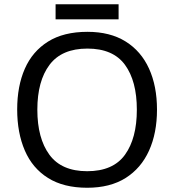

<svg xmlns="http://www.w3.org/2000/svg" viewBox="-20 -968 821 905"><path d="M720 -451Q720 -341 682.5 -258Q645 -175 572 -129Q499 -83 391 -83Q280 -83 206.5 -129Q133 -175 97 -258.5Q61 -342 61 -452Q61 -562 97 -644Q133 -726 206.5 -772Q280 -818 392 -818Q499 -818 572 -772.5Q645 -727 682.5 -644.5Q720 -562 720 -451ZM156 -451Q156 -316 213 -238.5Q270 -161 391 -161Q513 -161 569 -238.5Q625 -316 625 -451Q625 -586 569 -662.5Q513 -739 392 -739Q271 -739 213.5 -662.5Q156 -586 156 -451ZM539 -948V-877H242V-948Z"/></svg>

Font: Noto Sans Kannada UI
Style: Regular
Weight: 400
Designer: Jelle Bosma - Monotype Design Team
Foundry: Monotype Imaging Inc.
Version: Version 2.005; ttfautohint (v1.8.4.7-5d5b)